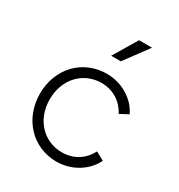

<svg xmlns="http://www.w3.org/2000/svg" viewBox="-187 -915 979 1051"><g transform="rotate(30 302.0 -389.0)"><path d="M325 12C423 12 508 -45 543 -119L490 -148C458 -85 399 -47 325 -47C211 -47 123 -137 123 -266C123 -395 211 -485 325 -485C399 -485 458 -446 490 -385L543 -413C508 -488 423 -543 325 -543C173 -543 61 -425 61 -266C61 -108 173 12 325 12ZM295 -640H356L467 -790H385Z"/></g></svg>

Font: Mluvka Light
Style: Regular
Weight: 300
Designer: Modified by Jiří Krblich, Original typeface by Gumpita Rahayu
Foundry: Gumpita Rahayu & Jiří Krblich
Version: Version 2.000;Glyphs 3.1.1 (3134)